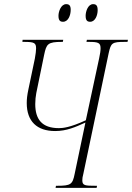

<svg xmlns="http://www.w3.org/2000/svg" viewBox="-20 -906 637 926"><path d="M415 -801C439 -801 451 -832 451 -857C451 -880 443 -886 429 -886C404 -886 393 -850 393 -830C393 -806 402 -801 415 -801ZM284 -801C309 -801 321 -832 321 -859C321 -880 313 -886 299 -886C274 -886 262 -850 262 -830C262 -806 271 -801 284 -801ZM248 0H446L448 -10H440C391 -10 377 -11 377 -36C377 -44 378 -54 382 -68L504 -649C515 -699 520 -704 582 -704H595L597 -714H399L397 -704H409C455 -704 465 -699 465 -673C465 -661 463 -647 458 -624L394 -326C318 -291 283 -288 264 -288C182 -288 150 -331 150 -404C150 -423 152 -441 155 -457L193 -642C204 -694 210 -704 279 -704H283L285 -714H89L88 -704H96C146 -704 154 -699 154 -672C154 -661 152 -646 148 -623L117 -475C111 -447 109 -428 109 -409C109 -321 158 -274 246 -274C301 -274 344 -293 392 -315L340 -67C330 -17 322 -10 256 -10H250Z"/></svg>

Font: Noto Serif Display ExtraCondensed ExtraLight
Style: Italic
Weight: 200
Width: 2
Italic angle: -12°
Designer: Monotype Design Team
Foundry: Monotype Imaging Inc.
Version: Version 2.009